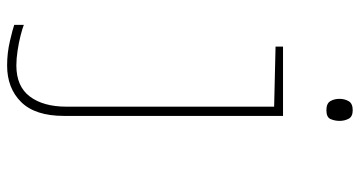

<svg xmlns="http://www.w3.org/2000/svg" viewBox="-256 -508 1012 540"><g transform="rotate(90 250.0 -238.0)"><path d="M290 -650Q271 -650 264.5 -661Q258 -672 258 -687Q258 -701 264.5 -712.5Q271 -724 290 -724Q308 -724 314 -712.5Q320 -701 320 -687Q320 -674 315 -662Q310 -650 290 -650ZM164 248Q129 248 95 240Q61 232 50 228V201Q60 205 79.5 210Q99 215 122 218.5Q145 222 164 222Q223 222 251.5 184Q280 146 280 81V-503L111 -507V-528H306V88Q306 169 267 208.5Q228 248 164 248Z"/></g></svg>

Font: Noto Sans Mono ExtraCondensed Thin
Style: Regular
Weight: 100
Width: 2
Designer: Monotype Design Team
Foundry: Monotype Imaging Inc.
Version: Version 2.014; ttfautohint (v1.8.4.7-5d5b)